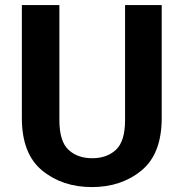

<svg xmlns="http://www.w3.org/2000/svg" viewBox="-20 -731 732 765"><path d="M67.1 -260.7Q67.1 -118.2 147.7 -51.9Q228.3 14.4 346.2 14.4Q463.6 14.4 543.9 -51.9Q624.3 -118.2 624.3 -260.7V-710.9H478.3V-252.7Q478.3 -168.5 442.3 -134.5Q406.2 -100.6 347.4 -100.6Q288.6 -100.6 252.6 -134.4Q216.6 -168.2 216.6 -252.7V-710.9H67.1Z"/></svg>

Font: Roboto Flex
Style: Regular
Weight: 400
Designer: Berlow after Robertson
Foundry: Google
Version: Version 3.200;gftools[0.9.32]